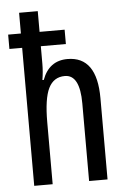

<svg xmlns="http://www.w3.org/2000/svg" viewBox="-54 -800 564 840"><g transform="rotate(-5 228.0 -380.0)"><path d="M144 -760H62V-669H6V-606H62V0H143V-272Q143 -376 165.5 -421.5Q188 -467 237 -467Q303 -467 303 -341V0H384V-357Q384 -540 255 -540Q174 -540 144 -458H138Q144 -494 144 -529V-606H254V-669H144Z"/></g></svg>

Font: Noto Sans Display Condensed
Style: Regular
Weight: 400
Width: 3
Designer: Monotype Design Team
Foundry: Monotype Imaging Inc.
Version: Version 1.900